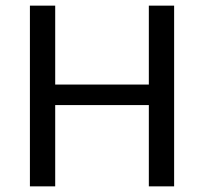

<svg xmlns="http://www.w3.org/2000/svg" viewBox="-20 -661 723 681"><path d="M507.9 -641V-361.1H175.8V-641H86.1V0H175.8V-288.3H507.9V0H597.6V-641Z"/></svg>

Font: Estedad-VF-FD Black
Style: Regular
Weight: 900
Designer: Amin Abedi
Version: Version 4.000